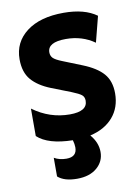

<svg xmlns="http://www.w3.org/2000/svg" viewBox="-80 -569 581 799"><g transform="rotate(-10 210.5 -170.0)"><path d="M384 -478 356 -369Q304 -406 235 -406Q158 -406 158 -363Q158 -348 167.5 -338.5Q177 -329 205 -318L285 -286Q343 -263 370.5 -231.5Q398 -200 398 -148Q398 -88 363 -47.5Q328 -7 266 7Q296 42 296 82Q296 122 265 148.5Q234 175 181 175Q127 175 100 151V72Q122 85 152 85Q196 85 196 45Q196 31 191 14Q87 12 42 -30V-146Q113 -94 198 -94Q272 -94 272 -139Q272 -155 261.5 -163.5Q251 -172 221 -184L139 -216Q86 -237 58.5 -269Q31 -301 31 -356Q31 -428 88 -471.5Q145 -515 245 -515Q333 -515 384 -478Z"/></g></svg>

Font: Techna Sans
Style: Regular
Weight: 400
Designer: Carl Enlund
Version: Version 1.003